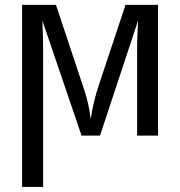

<svg xmlns="http://www.w3.org/2000/svg" viewBox="-20 -548 728 776"><path d="M154.3 -353.5V207.5H69.3V-528.3H206.1L313.5 -205.6Q326.2 -170.9 334.5 -135.7Q342.8 -100.6 346.7 -65.9Q352.1 -105 360.8 -139.9Q369.6 -174.8 379.9 -205.6L487.3 -528.3H618.7V0H534.2V-353.5Q534.2 -381.3 535.6 -409.4Q537.1 -437.5 538.1 -465.3L384.3 0H309.6L151.4 -464.4Q154.3 -388.2 154.3 -353.5Z"/></svg>

Font: Arimo Nerd Font
Style: Regular
Weight: 400
Designer: Steve Matteson
Foundry: Monotype Imaging Inc.
Version: Version 1.33;Nerd Fonts 3.2.1